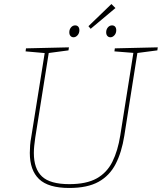

<svg xmlns="http://www.w3.org/2000/svg" viewBox="-20 -927 803 953"><path d="M550 -687 763 -692 761 -677 654 -663 663 -671 597 -253Q584 -171 554 -113Q524 -55 469 -24.5Q414 6 324 6Q220 6 174 -38Q128 -82 128 -168Q128 -186 129.5 -205.5Q131 -225 135 -246L203 -671L209 -663L107 -672L109 -687L322 -692L320 -677L215 -663L223 -671L155 -244Q152 -223 150 -204Q148 -185 148 -168Q148 -89 188.5 -51Q229 -13 324 -13Q409 -13 460 -41.5Q511 -70 538 -124.5Q565 -179 577 -255L643 -671L649 -664L548 -672ZM528 -742Q519 -742 513 -748.5Q507 -755 507 -767Q507 -781 515.5 -791Q524 -801 536 -801Q546 -801 551.5 -794.5Q557 -788 557 -777Q557 -762 548 -752Q539 -742 528 -742ZM345 -742Q336 -742 330 -748.5Q324 -755 324 -767Q324 -781 332.5 -791Q341 -801 353 -801Q363 -801 368.5 -794.5Q374 -788 374 -777Q374 -762 365 -752Q356 -742 345 -742ZM430 -784 419 -797 533 -907 553 -887Z"/></svg>

Font: Bitter Thin
Style: Italic
Weight: 100
Italic angle: -9°
Designer: Sol Matas, and Bitter project Authors
Foundry: Sol Matas
Version: Version 2.002